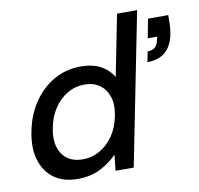

<svg xmlns="http://www.w3.org/2000/svg" viewBox="-80 -804 926 895"><g transform="rotate(-10 382.5 -356.5)"><path d="M765 -672Q765 -646 764 -623.5Q763 -601 759 -582Q748 -527 716 -500Q684 -473 631 -473L641 -522Q664 -522 676.5 -533.5Q689 -545 693 -567L697 -582H652L669 -672ZM481 -415 470 -412 531 -720H626L483 0H397L405 -75Q373 -41 326 -17Q279 7 218 7Q150 7 106 -25Q62 -57 44.5 -115Q27 -173 43 -250Q58 -327 98 -385Q138 -443 195 -475Q252 -507 320 -507Q385 -507 425 -480.5Q465 -454 481 -415ZM144 -250Q128 -173 159 -126Q190 -79 257 -79Q298 -79 335 -99Q372 -119 399.5 -157.5Q427 -196 438 -250Q449 -304 436.5 -342Q424 -380 395 -400.5Q366 -421 325 -421Q280 -421 243 -399.5Q206 -378 180 -339.5Q154 -301 144 -250Z"/></g></svg>

Font: Albert Sans Medium
Style: Italic
Weight: 500
Italic angle: -11.25°
Designer: Andreas Rasmussen
Foundry: a.Foundry
Version: Version 1.025